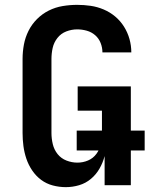

<svg xmlns="http://www.w3.org/2000/svg" viewBox="-20 -763 640 791"><path d="M251 8Q224 8 197.5 1Q171 -6 149.5 -22Q128 -38 112.5 -61Q97 -84 88.5 -109.5Q80 -135 76.5 -161.5Q73 -188 73 -215V-520Q73 -550 78.5 -579.5Q84 -609 97.5 -636Q111 -663 132.5 -684.5Q154 -706 181 -719.5Q208 -733 238 -738Q268 -743 298 -743Q326 -743 353.5 -739Q381 -735 407 -724Q433 -713 454.5 -695Q476 -677 491 -653Q506 -629 513.5 -602Q521 -575 521 -547H402Q402 -567 394.5 -586Q387 -605 372 -618Q357 -631 337.5 -636.5Q318 -642 298 -642Q275 -642 253 -633.5Q231 -625 216.5 -606.5Q202 -588 197 -565.5Q192 -543 192 -520V-215Q192 -192 197.5 -169Q203 -146 217.5 -128Q232 -110 254 -101.5Q276 -93 299 -93Q322 -93 343 -102Q364 -111 377.5 -129.5Q391 -148 395.5 -170.5Q400 -193 400 -215V-307H300V-407H519V0H411V-120Q404 -93 390 -68.5Q376 -44 354.5 -26Q333 -8 306 0Q279 8 251 8ZM296 -143V-225H576V-143Z"/></svg>

Font: Iosevka Aile
Style: Bold
Weight: 700
Designer: Belleve Invis
Foundry: Belleve Invis
Version: Version 28.0.1; ttfautohint (v1.8.4)